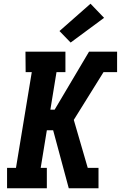

<svg xmlns="http://www.w3.org/2000/svg" viewBox="-20 -1013 650 1033"><path d="M232 0H18V-110H66L151 -625H118L117 -735H332V-625H284L251 -423H274L459 -735H610V-625H537L377 -368L452 -110H510V0H350L266 -312H232L199 -110H232ZM360 -784 300 -846 467 -993 540 -917Z"/></svg>

Font: Iosevka HT Extrabold Extended
Style: Italic
Weight: 800
Width: 7
Italic angle: -9°
Monospace: yes
Designer: Belleve Invis
Foundry: Belleve Invis
Version: Version 32.3.0; ttfautohint (v1.8.4)